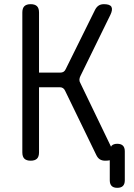

<svg xmlns="http://www.w3.org/2000/svg" viewBox="-20 -760 640 920"><path d="M127 10Q107 10 97 0.5Q87 -9 87 -30V-700Q87 -721 97 -730.5Q107 -740 127 -740Q147 -740 157 -730.5Q167 -721 167 -700V-412H268Q278 -412 284.5 -416Q291 -420 295 -429L436 -714Q443 -727 453 -733.5Q463 -740 478 -740Q507 -740 514 -727Q521 -714 509 -689L365 -395Q361 -387 360.5 -378.5Q360 -370 365 -362L512 -57Q513 -60 515 -62Q524 -71 542 -71Q560 -71 569 -62Q578 -53 578 -35V104Q578 122 569 131Q560 140 542 140Q524 140 515 131Q506 122 506 104V8Q497 10 484 10Q469 10 458.5 3.5Q448 -3 441 -18L292 -325Q288 -334 281.5 -338Q275 -342 266 -342H167V-30Q167 -9 157 0.5Q147 10 127 10Z"/></svg>

Font: Maple Mono Light
Style: Regular
Weight: 300
Monospace: yes
Designer: subframe7536
Version: Version 7.000